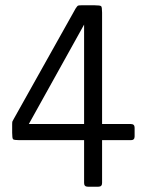

<svg xmlns="http://www.w3.org/2000/svg" viewBox="-20 -659 540 726"><path d="M298 -190V-566L89 -190ZM366 33Q366 47 352 47H312Q298 47 298 33V-129H54Q33 -129 29.5 -132.5Q26 -136 26 -157V-188Q26 -197 27 -200Q28 -203 33 -211L266 -627Q272 -636 274.5 -637.5Q277 -639 288 -639H338Q359 -639 362.5 -635.5Q366 -632 366 -611V-190H475Q489 -190 489 -176V-143Q489 -129 475 -129H366Z"/></svg>

Font: NanumGothicCoding
Style: Regular
Weight: 400
Monospace: yes
Designer: Kwon Bruce; Nicolas Noh; Sung-woo Choi; Go-un Cha; Soo-hyun Park;
Foundry: NHN Corporation
Version: Version 2.000;PS 1;hotconv 1.0.49;makeotf.lib2.0.14853